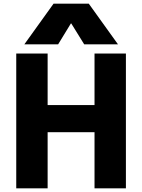

<svg xmlns="http://www.w3.org/2000/svg" viewBox="-20 -1020 770 1040"><path d="M492 0V-730H662V0ZM68 0V-730H238V0ZM153 -304V-451H577V-304ZM112 -780 270 -1000H461L619 -780H436L366 -893H364L295 -780Z"/></svg>

Font: M PLUS 1 ExtraBold
Style: Regular
Weight: 800
Designer: Coji Morishita
Foundry: UNDERFOREST DESIGN
Version: Version 1.001